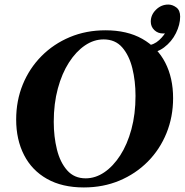

<svg xmlns="http://www.w3.org/2000/svg" viewBox="-20 -813 811 843"><path d="M620 -579 626 -614Q655 -615 679 -637Q703 -659 713 -683H740Q734 -678 722 -672Q710 -666 696 -666Q673 -666 657.5 -681Q642 -696 642 -718Q642 -748 665 -770.5Q688 -793 719 -793Q737 -793 754 -780.5Q771 -768 771 -740Q771 -705 752.5 -667.5Q734 -630 700 -604.5Q666 -579 620 -579ZM443 -680Q538 -680 604.5 -642.5Q671 -605 705.5 -538Q740 -471 740 -382Q740 -300 711 -228.5Q682 -157 629 -103.5Q576 -50 504.5 -20Q433 10 348 10Q253 10 186.5 -27.5Q120 -65 85.5 -132.5Q51 -200 51 -288Q51 -371 80 -442Q109 -513 162 -566.5Q215 -620 286.5 -650Q358 -680 443 -680ZM356 -30Q399 -30 438 -56.5Q477 -83 508 -131Q539 -179 557 -245.5Q575 -312 575 -392Q575 -457 561 -513.5Q547 -570 516.5 -605Q486 -640 435 -640Q392 -640 353 -613.5Q314 -587 283 -539Q252 -491 234 -424.5Q216 -358 216 -278Q216 -213 230 -156.5Q244 -100 275 -65Q306 -30 356 -30Z"/></svg>

Font: Brygada 1918
Style: Bold Italic
Weight: 700
Italic angle: -8°
Designer: Mateusz Machalski | Borys Kosmynka | Przemek Hoffer
Foundry: NIEPODLEGLA 2018
Version: Version 3.006